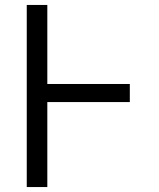

<svg xmlns="http://www.w3.org/2000/svg" viewBox="-20 -755 640 775"><path d="M88 0V-735H171V-416H504V-343H171V0Z"/></svg>

Font: Iosevka Mono
Style: Regular
Weight: 400
Designer: Belleve Invis
Foundry: Belleve Invis
Version: Version 11.1.1